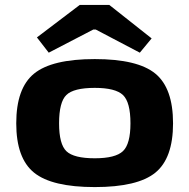

<svg xmlns="http://www.w3.org/2000/svg" viewBox="-20 -748 769 780"><path d="M596 -592 548 -534 369 -628H359L178 -534L130 -596L304 -728H424ZM683 -247Q683 -105 611 -46.5Q539 12 365 12Q191 12 118.5 -46.5Q46 -105 46 -247Q46 -390 118.5 -449Q191 -508 365 -508Q539 -508 611 -449Q683 -390 683 -247ZM365 -391Q279 -391 249.5 -362Q220 -333 220 -247Q220 -162 250 -133.5Q280 -105 365 -105Q449 -105 479.5 -134Q510 -163 510 -247Q510 -333 479.5 -362Q449 -391 365 -391Z"/></svg>

Font: Exo 2 Expanded
Style: Bold
Weight: 700
Width: 7
Designer: Natanael Gama
Version: Version 1.001;PS 001.001;hotconv 1.0.70;makeotf.lib2.5.58329